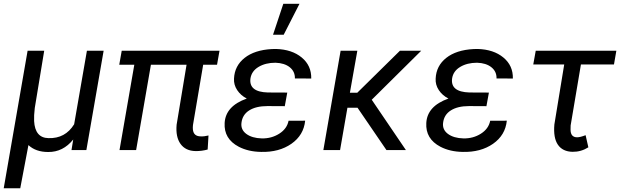

<svg xmlns="http://www.w3.org/2000/svg" viewBox="-33 -798 3301 1021"><path d="M0 0ZM202.1 -528.3 151.9 -223.6Q147 -182.6 148.4 -154.3Q153.3 -64.9 224.6 -63.5Q314 -60.5 361.3 -137.2L429.2 -528.3H518.1L426.3 0H347.2L356.4 -56.2Q302.2 11.2 223.1 10.3Q157.2 10.3 118.2 -26.4L74.7 203.1H-13.2L113.8 -528.3Z M1121.1 -453.6H1047.4L993.2 -133.3Q991.7 -120.6 992.7 -109.9Q996.1 -72.8 1034.7 -72.8Q1052.7 -71.8 1075.7 -77.6L1071.3 -2.9Q1039.1 5.9 1006.8 5.4Q953.6 4.4 927 -32.7Q900.4 -69.8 906.2 -134.8L959 -453.6H769.5L690.9 0H602.5L681.2 -453.6H601.1L614.3 -528.3H1134.3Z M1156.7 0ZM1389.2 -233.9Q1328.6 -233.9 1292.2 -210.9Q1255.9 -188 1251 -144.5Q1246.6 -108.4 1276.9 -85.9Q1307.1 -63.5 1358.9 -62Q1411.1 -61 1452.1 -87.2Q1493.2 -113.3 1501.5 -155.8L1589.8 -156.2Q1582 -79.1 1516.6 -33.4Q1451.2 12.2 1355.5 9.8Q1287.6 8.8 1236.8 -17.6Q1156.7 -59.6 1161.6 -144Q1166.5 -233.9 1279.3 -273.9Q1247.1 -290.5 1228.3 -318.8Q1209.5 -347.2 1211.4 -379.9Q1214.4 -447.8 1267.6 -490Q1320.8 -532.2 1412.6 -537.1L1434.6 -537.6Q1519.5 -535.2 1571.5 -492.2Q1623.5 -449.2 1622.1 -380.4L1535.2 -380.9Q1536.1 -417.5 1508.1 -440.2Q1480 -462.9 1431.6 -464.4Q1378.9 -464.4 1341.8 -442.1Q1304.7 -419.9 1298.8 -380.4Q1289.6 -309.1 1391.1 -306.2L1494.6 -305.7L1481.4 -233.4ZM1473.6 -777.8H1559.6L1475.6 -613.3H1418.9Z M1686.5 0ZM1868.2 -225.1H1814.5L1775.4 0H1686.5L1778.3 -528.3H1867.2L1827.6 -304.7H1866.7L2093.8 -528.3H2207L1943.8 -267.6L2125.5 0H2022Z M2461.4 -233.9Q2400.9 -233.9 2364.5 -210.9Q2328.1 -188 2323.2 -144.5Q2318.8 -108.4 2349.1 -85.9Q2379.4 -63.5 2431.2 -62Q2483.4 -61 2524.4 -87.2Q2565.4 -113.3 2573.7 -155.8L2662.1 -156.2Q2654.3 -79.1 2588.9 -33.4Q2523.4 12.2 2427.7 9.8Q2359.9 8.8 2309.1 -17.6Q2229 -59.6 2233.9 -144Q2238.8 -233.9 2351.6 -273.9Q2319.3 -290.5 2300.5 -318.8Q2281.7 -347.2 2283.7 -379.9Q2286.6 -447.8 2339.8 -490Q2393.1 -532.2 2484.9 -537.1L2506.8 -537.6Q2591.8 -535.2 2643.8 -492.2Q2695.8 -449.2 2694.3 -380.4L2607.4 -380.9Q2608.4 -417.5 2580.3 -440.2Q2552.2 -462.9 2503.9 -464.4Q2451.2 -464.4 2414.1 -442.1Q2377 -419.9 2371.1 -380.4Q2361.8 -309.1 2463.4 -306.2L2566.9 -305.7L2553.7 -233.4Z M3231.9 -455.1H3056.2L3001.5 -130.9L3001 -108.9Q3001 -67.9 3036.1 -67.9Q3052.2 -67.9 3081.1 -79.1L3095.7 -14.6Q3057.1 9.8 3011.7 9.3Q2959 8.3 2933.8 -28.3Q2908.7 -64.9 2915 -136.2L2967.3 -455.1H2802.7L2815.9 -528.3H3244.6Z"/></svg>

Font: Roboto
Style: Italic
Weight: 400
Italic angle: -12°
Designer: Google
Version: Version 2.134; 2016; ttfautohint (v1.6)